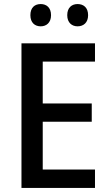

<svg xmlns="http://www.w3.org/2000/svg" viewBox="-20 -928 543 948"><path d="M130 -853C130 -816 152 -798 181 -798C209 -798 232 -816 232 -853C232 -891 209 -908 181 -908C152 -908 130 -891 130 -853ZM312 -853C312 -816 335 -798 363 -798C392 -798 415 -816 415 -853C415 -891 392 -908 363 -908C335 -908 312 -891 312 -853ZM449 0V-91H191V-327H433V-417H191V-624H449V-714H86V0Z"/></svg>

Font: Noto Sans Myanmar SemiCondensed Medium
Style: Regular
Weight: 500
Width: 4
Designer: Monotype Design Team
Foundry: Monotype Imaging Inc.
Version: Version 2.107